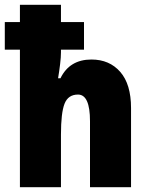

<svg xmlns="http://www.w3.org/2000/svg" viewBox="-25 -780 619 800"><path d="M229 -760V-688H325V-573H229V-562Q229 -542 225.5 -513Q222 -484 217 -454H227Q265 -532 356 -532Q431 -532 476 -480.5Q521 -429 521 -330V0H350V-275Q350 -386 300 -386Q259 -386 244 -348Q229 -310 229 -219V0H58V-573H-5V-688H58V-760Z"/></svg>

Font: Noto Sans Gujarati UI Condensed Black
Style: Regular
Weight: 900
Width: 3
Designer: Jelle Bosma - Monotype Design Team, Universal Thirst
Foundry: Monotype Imaging Inc.
Version: Version 2.106; ttfautohint (v1.8.4.7-5d5b)